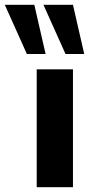

<svg xmlns="http://www.w3.org/2000/svg" viewBox="-95 -780 383 800"><path d="M58 0V-491H209V0ZM178 -555 86 -760H209L256 -555ZM17 -555 -75 -760H48L95 -555Z"/></svg>

Font: Nunito Sans 12pt ExtraLight 12pt ExtraBold
Style: Regular
Weight: 800
Version: Version 3.101;gftools[0.9.27]